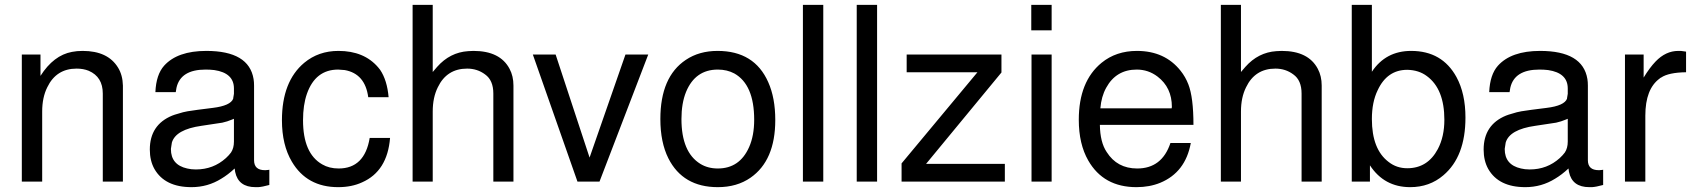

<svg xmlns="http://www.w3.org/2000/svg" viewBox="-20 -749 6987 792"><path d="M70 -524H147V-436Q201 -521 277 -535Q297 -539 321 -539Q425 -539 467 -470Q486 -439 487 -396V0H404V-363Q404 -432 346 -457Q324 -466 296 -466Q212 -466 175 -389Q154 -347 154 -289V0H70Z M1091 -49V14Q1062 22 1045 23H1044H1034Q963 23 950 -40L948 -54Q920 -28 893 -12Q837 23 770 23Q660 23 617 -52Q598 -86 598 -132Q598 -234 690 -272L701 -276L735 -286Q744 -288 754 -290Q784 -295 858 -304Q931 -313 942 -342V-343V-344L945 -362V-384Q945 -448 864 -460Q847 -462 828 -462Q725 -462 708 -387Q706 -378 705 -369H621Q624 -441 657 -478Q712 -539 831 -539Q1007 -539 1026 -423Q1028 -411 1028 -396V-88Q1028 -47 1073 -47H1075Q1081 -47 1086 -48H1087ZM945 -165V-259L935 -255Q919 -248 897 -243L811 -230Q705 -215 689 -161L685 -135V-134Q685 -69 752 -54Q768 -50 788 -50Q860 -50 912 -97Q925 -109 933 -120Q945 -138 945 -165Z M1583 -348H1499Q1486 -445 1402 -460Q1394 -461 1375 -462Q1281 -462 1246 -362Q1230 -316 1230 -253Q1230 -116 1309 -71Q1338 -54 1377 -54Q1484 -54 1505 -180H1589Q1578 -43 1474 3Q1431 23 1375 23Q1246 23 1184 -82Q1143 -151 1143 -253Q1143 -413 1235 -490Q1294 -539 1376 -539Q1482 -539 1540 -471L1548 -461Q1577 -418 1583 -348Z M1682 -729H1765V-452L1783 -473Q1836 -533 1911 -538L1933 -539Q2043 -539 2082 -465Q2098 -435 2098 -396V0H2015V-363Q2015 -418 1981 -442Q1949 -466 1907 -466Q1823 -466 1786 -389Q1765 -347 1765 -289V0H1682Z M2453 0H2362L2178 -524H2272L2412 -99L2560 -524H2654Z M2940 -539Q3092 -539 3149 -410Q3178 -345 3178 -254Q3178 -87 3076 -16Q3020 23 2941 23Q2797 23 2737 -96Q2704 -162 2704 -258Q2704 -432 2809 -502Q2864 -539 2940 -539ZM2941 -462Q2848 -462 2810 -370Q2791 -323 2791 -258Q2791 -121 2869 -73Q2900 -54 2941 -54Q3031 -54 3070 -142Q3091 -189 3091 -255Q3091 -400 3009 -446Q2979 -462 2941 -462Z M3376 -729V0H3292V-729Z M3598 -729V0H3514V-729Z M4111 -524V-450L3800 -73H4125V0H3699V-75L4012 -451H3720V-524Z M4318 -524V0H4235V-524ZM4318 -729V-624H4234V-729Z M4903 -234H4517Q4518 -162 4545 -122Q4588 -54 4671 -54Q4773 -54 4808 -159H4892Q4870 -38 4766 5Q4722 23 4668 23Q4532 23 4469 -87Q4430 -155 4430 -255Q4430 -413 4524 -490Q4584 -539 4670 -539Q4785 -539 4850 -457Q4870 -432 4882 -401Q4903 -347 4903 -234ZM4519 -302H4813L4814 -308Q4814 -388 4755 -433Q4717 -462 4669 -462Q4584 -462 4543 -387Q4523 -351 4519 -302Z M5016 -729H5099V-452L5117 -473Q5170 -533 5245 -538L5267 -539Q5377 -539 5416 -465Q5432 -435 5432 -396V0H5349V-363Q5349 -418 5315 -442Q5283 -466 5241 -466Q5157 -466 5120 -389Q5099 -347 5099 -289V0H5016Z M5556 -729H5639V-453Q5696 -539 5801 -539Q5929 -539 5988 -431Q6025 -363 6025 -264Q6025 -103 5934 -26Q5877 23 5797 23Q5690 23 5631 -67V0H5556ZM5785 -461Q5702 -461 5663 -377Q5639 -328 5639 -258Q5639 -133 5708 -81Q5741 -55 5785 -55Q5869 -55 5911 -134Q5938 -185 5938 -255Q5938 -382 5866 -435Q5833 -460 5785 -461Z M6593 -49V14Q6564 22 6547 23H6546H6536Q6465 23 6452 -40L6450 -54Q6422 -28 6395 -12Q6339 23 6272 23Q6162 23 6119 -52Q6100 -86 6100 -132Q6100 -234 6192 -272L6203 -276L6237 -286Q6246 -288 6256 -290Q6286 -295 6360 -304Q6433 -313 6444 -342V-343V-344L6447 -362V-384Q6447 -448 6366 -460Q6349 -462 6330 -462Q6227 -462 6210 -387Q6208 -378 6207 -369H6123Q6126 -441 6159 -478Q6214 -539 6333 -539Q6509 -539 6528 -423Q6530 -411 6530 -396V-88Q6530 -47 6575 -47H6577Q6583 -47 6588 -48H6589ZM6447 -165V-259L6437 -255Q6421 -248 6399 -243L6313 -230Q6207 -215 6191 -161L6187 -135V-134Q6187 -69 6254 -54Q6270 -50 6290 -50Q6362 -50 6414 -97Q6427 -109 6435 -120Q6447 -138 6447 -165Z M6683 -524H6760V-429Q6785 -470 6809 -495Q6851 -539 6903 -539H6914L6935 -536V-451Q6863 -450 6832 -429Q6830 -428 6828 -427L6826 -425Q6767 -382 6767 -272V0H6683Z"/></svg>

Font: SolaimanLipi Normal
Style: Regular
Weight: 400
Designer: Solaiman Karim
Foundry: Ekushey
Version: Designed by Solaiman Karim | Developed Version 2.002 : Al Ma